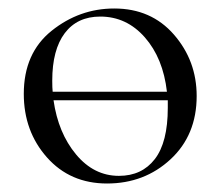

<svg xmlns="http://www.w3.org/2000/svg" viewBox="-20 -419 520 452"><path d="M249 -399Q336 -399 389.5 -337.5Q443 -276 443 -193Q443 -101 381.5 -44Q320 13 232 13Q145 13 90.5 -48.5Q36 -110 36 -198Q36 -294 101.5 -346.5Q167 -399 249 -399ZM216 -380Q162 -380 132.5 -341Q103 -302 103 -229Q103 -212 104 -203H373Q364 -282 321 -331Q278 -380 216 -380ZM260 -5Q314 -5 344.5 -44.5Q375 -84 375 -165V-183H106Q117 -106 159 -55.5Q201 -5 260 -5Z"/></svg>

Font: Cormorant Infant
Style: Regular
Weight: 400
Designer: Christian Thalmann (Catharsis Fonts)
Version: Version 1.000;PS 002.000;hotconv 1.0.88;makeotf.lib2.5.64775